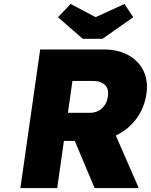

<svg xmlns="http://www.w3.org/2000/svg" viewBox="-20 -950 762 970"><path d="M83 0 183 -700H506Q577 -700 629 -671Q681 -642 705 -592Q729 -542 720 -477Q710 -407 671 -353Q632 -299 571.5 -268.5Q511 -238 440 -238H303L269 0ZM458 0 325 -316 532 -341 681 0ZM323 -380H433Q459 -380 478 -390.5Q497 -401 509.5 -419.5Q522 -438 525 -463Q529 -487 521.5 -504.5Q514 -522 495.5 -531.5Q477 -541 448 -541H346ZM398 -754 273 -863 337 -930 477 -856H447L609 -930L653 -863L498 -754Z"/></svg>

Font: Lexend ExtBd
Style: Italic
Weight: 800
Italic angle: -8.13011°
Designer: Bonnie Shaver-Troup, Thomas Jockin
Foundry: Lexend
Version: Version 1.007